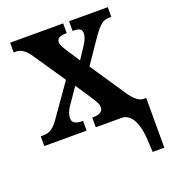

<svg xmlns="http://www.w3.org/2000/svg" viewBox="-136 -636 838 946"><g transform="rotate(-20 283.0 -163.0)"><path d="M498 137 502 210H563V-51H549C531 -51 508 -64 481 -102L353 -292L442 -422C480 -474 496 -485 530 -485H538V-536H335V-485H339C366 -485 383 -480 383 -456C383 -438 375 -421 362 -400L320 -336L272 -410C259 -431 252 -442 252 -456C252 -472 262 -485 302 -485H304V-536H26V-485H38C65 -485 89 -468 112 -432L222 -270L113 -115C78 -64 60 -51 18 -51H10V0H232V-51H230C191 -51 176 -63 176 -85C176 -103 182 -118 193 -137L255 -227L304 -153C332 -112 337 -99 337 -84C337 -62 319 -51 284 -51H280V0H416C455 0 491 38 498 137Z"/></g></svg>

Font: Noto Serif Condensed
Style: Bold
Weight: 700
Width: 3
Designer: Monotype Design Team
Foundry: Monotype Imaging Inc.
Version: Version 2.015